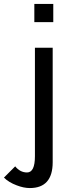

<svg xmlns="http://www.w3.org/2000/svg" viewBox="-54 -742 365 973"><path d="M216 -630H120V-722H216ZM213 80Q213 211 97 211Q66 211 30 197Q-10 182 -34 158L23 101Q48 132 83 132Q123 132 123 50V-500H213Z"/></svg>

Font: Mingzat
Style: Regular
Weight: 400
Designer: Jason Glavy (Lepcha), Lorna Priest (Lepcha additions), Walt Agee (Sophia), Victor Gaultney (Sophia)
Foundry: SIL International
Version: Version 0.100